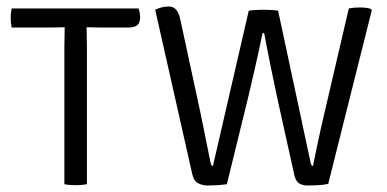

<svg xmlns="http://www.w3.org/2000/svg" viewBox="-20 -568 1194 592"><path d="M178.5 -425Q178.5 -440.5 179 -454Q179.5 -467.5 179.5 -484Q170.5 -484 154.5 -483.5Q138.5 -483 129.5 -483H16Q13 -497.5 13 -512.5Q13 -527 16 -542H407Q412 -528.5 412 -514.5Q412 -499 404 -491Q396 -483 371.5 -483H297Q288.5 -483 271.8 -483.5Q255 -484 247 -484Q247 -467.5 247.5 -454Q248 -440.5 248 -425V0Q233 3 213.5 3Q193 3 178.5 0Z M458.5 -538Q479.5 -548 500.5 -548Q526.5 -548 535 -512.5L598.5 -218Q602.5 -199.5 608.2 -170.8Q614 -142 619.8 -113Q625.5 -84 629.5 -65Q631.5 -56 636.5 -56L747 -535Q756.5 -536.5 770 -537.2Q783.5 -538 792.5 -538Q802 -538 816 -537.2Q830 -536.5 837.5 -535L938 -65Q940.5 -56 945 -56Q950 -81.5 956.5 -112.2Q963 -143 969.2 -171.2Q975.5 -199.5 980 -218L1055.5 -542Q1070.5 -545 1089 -545Q1108 -545 1122.5 -541L1126.5 -537L992 -1Q978.5 2 960 3Q941.5 4 929 4Q913.5 4 902.5 -2.5Q891.5 -9 887 -30.5L835.5 -263Q828 -297.5 816.5 -353.8Q805 -410 794.5 -466H789.5Q778 -410 765.5 -355Q753 -300 744 -263L679.5 0Q666 2 649.5 3Q633 4 620.5 4Q605.5 4 591.5 -2.8Q577.5 -9.5 572.5 -32.5Z"/></svg>

Font: Signika Negative SC Light
Style: Regular
Weight: 300
Designer: Anna Giedryś
Foundry: Anna Giedryś
Version: Version 2.000; ttfautohint (v1.8.3) -l 8 -r 50 -G 200 -x 9 -